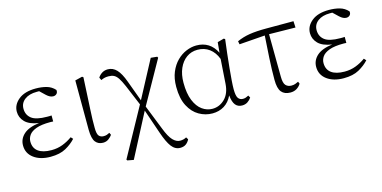

<svg xmlns="http://www.w3.org/2000/svg" viewBox="-71 -893 2926 1471"><g transform="rotate(-15 1392.0 -158.0)"><path d="M419.9 -90.8 435.1 -74.2Q402.8 -38.6 355.2 -12.2Q307.6 14.2 233.9 14.2Q152.3 14.2 101.6 -23.4Q50.8 -61 50.8 -124Q50.8 -175.8 90.8 -212.2Q130.9 -248.5 213.9 -258.8Q139.2 -270 105.5 -304.7Q71.8 -339.4 71.8 -386.2Q71.8 -441.4 120.4 -481.2Q168.9 -521 257.8 -521Q303.7 -521 342.3 -510.3Q380.9 -499.5 408.2 -469.2Q411.1 -450.2 400.4 -439.2Q389.6 -428.2 373 -428.2Q347.2 -428.2 319.8 -454.1L277.8 -494.1Q273.4 -494.1 268.8 -494.1Q264.2 -494.1 258.8 -494.1Q198.2 -494.1 162.6 -467Q127 -439.9 127 -395Q127 -346.2 163.1 -317.6Q199.2 -289.1 287.1 -289.1Q295.4 -289.1 304.9 -289.1Q314.5 -289.1 321.8 -290V-242.2Q314.5 -242.7 308.6 -242.9Q302.7 -243.2 298.8 -243.2Q227.5 -243.2 187 -228.3Q146.5 -213.4 129.6 -189.5Q112.8 -165.5 112.8 -138.2Q112.8 -86.4 149.2 -59.8Q185.5 -33.2 253.9 -33.2Q301.8 -33.2 342.8 -49.1Q383.8 -64.9 419.9 -90.8Z M649.9 14.2Q611.8 14.2 590.3 -12.9Q568.8 -40 567.9 -108.9L566.9 -502L624 -516.1L633.3 -509.8Q628.9 -424.3 625.7 -362.8Q622.6 -301.3 620.1 -256.8Q617.7 -212.4 616.7 -178.5Q615.7 -144.5 616.2 -113.8Q616.2 -64.5 629.6 -48.8Q643.1 -33.2 667 -33.2Q682.1 -33.2 692.9 -37.1Q703.6 -41 714.8 -46.9L723.1 -28.8Q713.4 -14.2 694.6 0Q675.8 14.2 649.9 14.2Z M1273.9 139.2 1285.2 157.2Q1273.9 179.7 1256.1 192.4Q1238.3 205.1 1210.9 205.1Q1170.4 205.1 1142.3 168.2Q1114.3 131.3 1086.9 50.8L1021 -141.1L842.3 202.1L793 192.9L788.1 185.1L998 -196.8L930.2 -358.9Q911.1 -403.3 895.3 -426.8Q879.4 -450.2 861.8 -458.5Q844.2 -466.8 819.3 -466.8Q799.8 -466.8 785.9 -462.9Q772 -459 760.3 -453.1L750 -475.1Q762.2 -494.6 782.2 -507.3Q802.2 -520 829.1 -520Q868.2 -520 897.9 -489.3Q927.7 -458.5 953.1 -388.2L1013.2 -225.1L1169.9 -520L1220.2 -515.1L1225.1 -505.9L1036.1 -168.9L1113.3 25.9Q1140.1 95.7 1167.2 123.8Q1194.3 151.9 1224.1 151.9Q1252.4 151.9 1273.9 139.2Z M1671.9 -178.2 1685.1 -373Q1664.6 -427.7 1624.8 -457.3Q1585 -486.8 1530.8 -486.8Q1481.4 -486.8 1443.6 -459.7Q1405.8 -432.6 1384.3 -383.8Q1362.8 -335 1362.8 -270Q1362.8 -184.6 1385.5 -129.2Q1408.2 -73.7 1445.6 -46.9Q1482.9 -20 1526.9 -20Q1582.5 -20 1624.5 -61Q1666.5 -102.1 1671.9 -178.2ZM1816.9 -46.9 1827.1 -28.8Q1814.9 -10.3 1796.4 2Q1777.8 14.2 1752.9 14.2Q1719.2 14.2 1700.2 -9.3Q1681.2 -32.7 1675.8 -85.9Q1651.9 -35.6 1611.1 -10.7Q1570.3 14.2 1518.1 14.2Q1461.9 14.2 1412.4 -14.2Q1362.8 -42.5 1331.8 -101.8Q1300.8 -161.1 1300.8 -253.9Q1300.8 -320.8 1321.8 -370.8Q1342.8 -420.9 1376.7 -454.3Q1410.6 -487.8 1451.2 -504.4Q1491.7 -521 1530.8 -521Q1639.2 -521 1689 -420.9L1696.8 -502.9L1748 -517.1L1757.8 -511.2Q1751 -459 1744.6 -401.9Q1738.3 -344.7 1732.9 -290.8Q1727.5 -236.8 1724.4 -193.1Q1721.2 -149.4 1721.2 -124Q1721.2 -69.8 1734.6 -51.5Q1748 -33.2 1772 -33.2Q1784.7 -33.2 1795.2 -37.1Q1805.7 -41 1816.9 -46.9Z M2092.3 -460 2095.2 -124Q2095.2 -70.8 2112.3 -53Q2129.4 -35.2 2157.2 -35.2Q2174.3 -35.2 2187.3 -39.8Q2200.2 -44.4 2212.9 -50.8L2220.2 -33.2Q2206.5 -11.2 2185.5 1.5Q2164.6 14.2 2136.2 14.2Q2089.4 14.2 2065.7 -14.4Q2042 -43 2042 -111.8Q2042 -193.8 2047.1 -283.9Q2052.2 -374 2058.1 -459L1854 -443.8L1849.1 -469.2Q1896.5 -490.7 1950 -499.3Q2003.4 -507.8 2083 -507.8H2298.8L2301.3 -457Z M2745.1 -90.8 2760.3 -74.2Q2728 -38.6 2680.4 -12.2Q2632.8 14.2 2559.1 14.2Q2477.5 14.2 2426.8 -23.4Q2376 -61 2376 -124Q2376 -175.8 2416 -212.2Q2456.1 -248.5 2539.1 -258.8Q2464.4 -270 2430.7 -304.7Q2397 -339.4 2397 -386.2Q2397 -441.4 2445.6 -481.2Q2494.1 -521 2583 -521Q2628.9 -521 2667.5 -510.3Q2706.1 -499.5 2733.4 -469.2Q2736.3 -450.2 2725.6 -439.2Q2714.8 -428.2 2698.2 -428.2Q2672.4 -428.2 2645 -454.1L2603 -494.1Q2598.6 -494.1 2594 -494.1Q2589.4 -494.1 2584 -494.1Q2523.4 -494.1 2487.8 -467Q2452.1 -439.9 2452.1 -395Q2452.1 -346.2 2488.3 -317.6Q2524.4 -289.1 2612.3 -289.1Q2620.6 -289.1 2630.1 -289.1Q2639.6 -289.1 2647 -290V-242.2Q2639.6 -242.7 2633.8 -242.9Q2627.9 -243.2 2624 -243.2Q2552.7 -243.2 2512.2 -228.3Q2471.7 -213.4 2454.8 -189.5Q2438 -165.5 2438 -138.2Q2438 -86.4 2474.4 -59.8Q2510.7 -33.2 2579.1 -33.2Q2627 -33.2 2668 -49.1Q2709 -64.9 2745.1 -90.8Z"/></g></svg>

Font: Source Han Serif CN ExtraLight
Style: Regular
Weight: 250
Designer: Ryoko NISHIZUKA  (kana & ideographs); Frank Grießhammer (Latin, Greek & Cyrillic); Wenlong ZHANG  (bopomofo); Sandoll Co
Foundry: Adobe Systems Incorporated
Version: Version 1.001;PS 1.001;hotconv 16.6.54;makeotf.lib2.5.65590